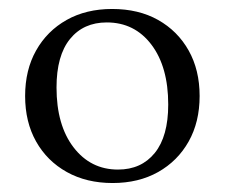

<svg xmlns="http://www.w3.org/2000/svg" viewBox="-20 -726 501 428"><path d="M231 -318Q173 -318 129 -342.5Q85 -367 60.5 -410.5Q36 -454 36 -512Q36 -570 60.5 -613.5Q85 -657 128.5 -681.5Q172 -706 230 -706Q289 -706 332.5 -681.5Q376 -657 400.5 -613.5Q425 -570 425 -512Q425 -454 400.5 -410.5Q376 -367 332.5 -342.5Q289 -318 231 -318ZM243 -348Q295 -348 325 -385Q355 -422 355 -493Q355 -577 317.5 -626.5Q280 -676 218 -676Q166 -676 136 -639Q106 -602 106 -531Q106 -447 144 -397.5Q182 -348 243 -348Z"/></svg>

Font: Hedvig Letters Serif 24pt 24pt
Style: Regular
Weight: 400
Version: Version 1.000